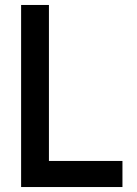

<svg xmlns="http://www.w3.org/2000/svg" viewBox="-20 -753 550 773"><path d="M177 -733V-105H473V0H65V-733Z"/></svg>

Font: Kreadon Light
Style: Bold
Weight: 600
Designer: Reiya WATANABE
Foundry: StudioGnu
Version: Version 1.003; ttfautohint (v1.8.4.7-5d5b);gftools[0.9.32]